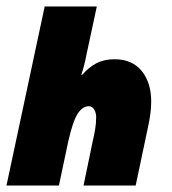

<svg xmlns="http://www.w3.org/2000/svg" viewBox="-33 -573 531 593"><path d="M-13 0H149L178 -137Q192 -199 207 -222Q222 -245 242 -245Q252 -245 258 -234.5Q264 -224 264 -211Q264 -193 261 -174.5Q258 -156 253 -135L225 0H386L424 -180Q434 -225 434 -259Q434 -318 404.5 -354Q375 -390 321 -390Q288 -390 264.5 -377.5Q241 -365 221 -342H218Q228 -371 234 -404L266 -553H105Z"/></svg>

Font: Noto Sans Display Condensed Black
Style: Italic
Weight: 900
Width: 3
Italic angle: -192°
Designer: Monotype Design Team
Foundry: Monotype Imaging Inc.
Version: Version 1.900